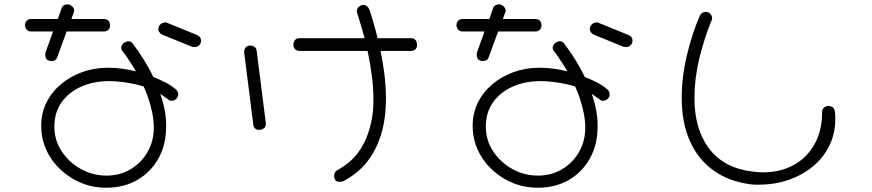

<svg xmlns="http://www.w3.org/2000/svg" viewBox="-20 -753 4040 890"><path d="M220 -470Q190 -470 190 -498Q190 -501 190 -504Q190 -507 191 -510L226 -607H125Q110 -607 103 -616.5Q96 -626 96 -636Q96 -649 104 -657Q112 -665 125 -665H248L265 -713Q268 -724 276.5 -728.5Q285 -733 293 -733Q304 -733 314 -724Q324 -715 324 -703Q324 -698 321 -693L311 -665H461Q477 -665 483.5 -656Q490 -647 490 -636Q490 -623 482.5 -615Q475 -607 461 -607H289L246 -490Q243 -479 235.5 -474.5Q228 -470 220 -470ZM871 -536 733 -592Q723 -597 718.5 -604Q714 -611 714 -618Q714 -631 723.5 -640Q733 -649 745 -649Q747 -649 750 -649Q753 -649 755 -647L893 -591Q912 -582 912 -565Q912 -552 903.5 -543.5Q895 -535 881 -535Q875 -535 871 -536ZM475 117Q415 118 360.5 96.5Q306 75 263 35.5Q220 -4 195.5 -56.5Q171 -109 171 -170Q171 -229 195.5 -278Q220 -327 263 -363Q306 -399 361.5 -419Q417 -439 479 -439Q513 -439 547.5 -434.5Q582 -430 610 -422Q603 -435 591.5 -453Q580 -471 568.5 -488Q557 -505 549 -514Q542 -522 542 -531Q542 -544 555 -555Q561 -558 566 -560Q571 -562 576 -562Q587 -562 596 -550Q622 -516 647.5 -475Q673 -434 691 -396Q720 -385 748.5 -370Q777 -355 796 -338Q806 -328 806 -316Q806 -304 798 -296Q788 -286 776 -286Q765 -286 757 -294L723 -318Q752 -234 750 -165Q750 -82 714 -18Q678 46 616 81.5Q554 117 475 117ZM474 61Q535 61 584.5 32Q634 3 663.5 -47.5Q693 -98 693 -163Q693 -205 679.5 -257Q666 -309 646 -352Q612 -363 567 -370Q522 -377 486 -377Q414 -377 356.5 -351.5Q299 -326 265.5 -279Q232 -232 232 -166Q232 -103 266 -51.5Q300 0 355 30.5Q410 61 474 61Z M1573 86Q1564 90 1554 90Q1529 90 1529 61Q1529 44 1545 35Q1613 -2 1651 -61.5Q1689 -121 1704 -204Q1708 -224 1709.5 -246Q1711 -268 1711 -291Q1711 -347 1703 -405.5Q1695 -464 1684 -517H1369Q1353 -517 1346.5 -526.5Q1340 -536 1340 -546Q1340 -559 1347.5 -567.5Q1355 -576 1369 -576H1670Q1667 -588 1663.5 -600Q1660 -612 1654 -633Q1648 -654 1636 -691Q1634 -694 1634 -701Q1634 -712 1643 -721Q1652 -730 1664 -730Q1683 -730 1692 -709Q1698 -693 1706 -665.5Q1714 -638 1721 -612.5Q1728 -587 1730 -576H1883Q1900 -576 1906.5 -567Q1913 -558 1913 -546Q1913 -517 1883 -517H1744Q1755 -465 1762 -408Q1769 -351 1769 -295Q1769 -232 1758 -175Q1740 -87 1695 -21Q1650 45 1573 86ZM1181 -151Q1157 -151 1154 -176L1112 -509Q1111 -525 1119 -533Q1127 -541 1137 -542Q1167 -542 1170 -516L1212 -184Q1214 -165 1203 -158Q1192 -151 1181 -151Z M2220 -470Q2190 -470 2190 -498Q2190 -501 2190 -504Q2190 -507 2191 -510L2226 -607H2125Q2110 -607 2103 -616.5Q2096 -626 2096 -636Q2096 -649 2104 -657Q2112 -665 2125 -665H2248L2265 -713Q2268 -724 2276.5 -728.5Q2285 -733 2293 -733Q2304 -733 2314 -724Q2324 -715 2324 -703Q2324 -698 2321 -693L2311 -665H2461Q2477 -665 2483.5 -656Q2490 -647 2490 -636Q2490 -623 2482.5 -615Q2475 -607 2461 -607H2289L2246 -490Q2243 -479 2235.5 -474.5Q2228 -470 2220 -470ZM2871 -536 2733 -592Q2723 -597 2718.5 -604Q2714 -611 2714 -618Q2714 -631 2723.5 -640Q2733 -649 2745 -649Q2747 -649 2750 -649Q2753 -649 2755 -647L2893 -591Q2912 -582 2912 -565Q2912 -552 2903.5 -543.5Q2895 -535 2881 -535Q2875 -535 2871 -536ZM2475 117Q2415 118 2360.5 96.5Q2306 75 2263 35.5Q2220 -4 2195.5 -56.5Q2171 -109 2171 -170Q2171 -229 2195.5 -278Q2220 -327 2263 -363Q2306 -399 2361.5 -419Q2417 -439 2479 -439Q2513 -439 2547.5 -434.5Q2582 -430 2610 -422Q2603 -435 2591.5 -453Q2580 -471 2568.5 -488Q2557 -505 2549 -514Q2542 -522 2542 -531Q2542 -544 2555 -555Q2561 -558 2566 -560Q2571 -562 2576 -562Q2587 -562 2596 -550Q2622 -516 2647.5 -475Q2673 -434 2691 -396Q2720 -385 2748.5 -370Q2777 -355 2796 -338Q2806 -328 2806 -316Q2806 -304 2798 -296Q2788 -286 2776 -286Q2765 -286 2757 -294L2723 -318Q2752 -234 2750 -165Q2750 -82 2714 -18Q2678 46 2616 81.5Q2554 117 2475 117ZM2474 61Q2535 61 2584.5 32Q2634 3 2663.5 -47.5Q2693 -98 2693 -163Q2693 -205 2679.5 -257Q2666 -309 2646 -352Q2612 -363 2567 -370Q2522 -377 2486 -377Q2414 -377 2356.5 -351.5Q2299 -326 2265.5 -279Q2232 -232 2232 -166Q2232 -103 2266 -51.5Q2300 0 2355 30.5Q2410 61 2474 61Z M3464 102Q3359 89 3286.5 36.5Q3214 -16 3177 -101.5Q3140 -187 3140 -298Q3140 -395 3164 -496.5Q3188 -598 3224 -680Q3229 -690 3236.5 -694Q3244 -698 3251 -698Q3264 -698 3272.5 -689Q3281 -680 3281 -669Q3281 -663 3278 -657Q3244 -575 3221.5 -481.5Q3199 -388 3199 -299Q3199 -155 3266.5 -65Q3334 25 3465 42Q3479 43 3491.5 44.5Q3504 46 3517 46Q3597 46 3659 12Q3721 -22 3756 -85Q3791 -148 3791 -234Q3791 -247 3799.5 -254Q3808 -261 3818 -262Q3847 -262 3850 -235Q3851 -227 3851.5 -219Q3852 -211 3852 -203Q3852 -134 3824.5 -78Q3797 -22 3748 18.5Q3699 59 3635 81Q3571 103 3498 103Q3490 103 3481 103Q3472 103 3464 102Z"/></svg>

Font: Hachi Maru Pop
Style: Regular
Weight: 400
Designer: Nontynet
Foundry: Nontynet
Version: Version 1.300